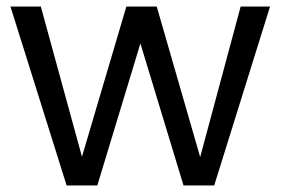

<svg xmlns="http://www.w3.org/2000/svg" viewBox="-20 -568 860 588"><path d="M807 -548 636 0H542L410 -435L278 0H184L12 -548H105L231 -88L367 -548H460L593 -87L717 -548Z"/></svg>

Font: A Bank Premium Regular
Style: Regular
Weight: 400
Designer: Ninad Kale (Devanagari), Jonny Pinhorn (Latin), Htun Naung (Myanmar)
Foundry: Indian Type Foundry
Version: 4.004